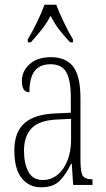

<svg xmlns="http://www.w3.org/2000/svg" viewBox="-20 -786 451 816"><path d="M154 10Q104 10 72.5 -28.5Q41 -67 41 -147Q41 -225 84.5 -263Q128 -301 218 -304L281 -307V-371Q281 -446 261.5 -479.5Q242 -513 195 -513Q149 -513 127 -484Q105 -455 105 -394Q73 -394 73 -441Q73 -484 106 -513.5Q139 -543 197 -543Q259 -543 290.5 -503.5Q322 -464 322 -367V-105Q322 -52 332.5 -38Q343 -24 371 -24H373V0H291L285 -90H282Q262 -47 234.5 -18.5Q207 10 154 10ZM162 -21Q198 -21 225 -43.5Q252 -66 267 -104.5Q282 -143 282 -191V-281L223 -278Q147 -275 114.5 -241Q82 -207 82 -146Q82 -90 101 -55.5Q120 -21 162 -21ZM98 -619Q116 -648 136.5 -690Q157 -732 169 -766H219Q232 -732 252 -690Q272 -648 290 -619V-606H278Q252 -634 232 -659.5Q212 -685 195 -719Q177 -685 156.5 -659.5Q136 -634 111 -606H98Z"/></svg>

Font: Noto Serif ExtraCondensed ExtraLight
Style: Regular
Weight: 200
Width: 2
Designer: Monotype Design Team
Foundry: Monotype Imaging Inc.
Version: Version 2.015